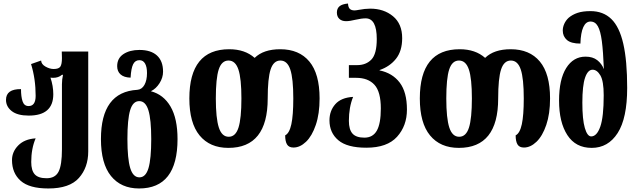

<svg xmlns="http://www.w3.org/2000/svg" viewBox="-20 -828 3600 1088"><path d="M48 79Q48 32 83.5 -4Q119 -40 182 -44Q157 14 157 90Q157 138 177 160Q197 182 244 182Q293 182 312 144.5Q331 107 331 18V-351Q331 -377 337 -404H331Q311 -387 281 -387Q271 -387 266 -388Q282 -341 282 -294Q282 -173 143 -173Q79 -173 46.5 -198.5Q14 -224 14 -262Q14 -324 99 -323Q99 -280 108 -253.5Q117 -227 142 -227Q182 -227 182 -285Q182 -381 156 -465L213 -485Q214 -464 238 -450.5Q262 -437 284 -437Q313 -437 322 -450.5Q331 -464 331 -499L330 -536H480V30Q480 121 427 180.5Q374 240 254 240Q146 240 97 196.5Q48 153 48 79Z M552 -40Q552 -307 758 -319Q784 -321 798.5 -347Q813 -373 813 -414Q813 -449 802 -468Q791 -487 770 -487Q746 -487 734.5 -464Q723 -441 720 -388Q683 -389 663.5 -406Q644 -423 644 -453Q644 -498 679.5 -521.5Q715 -545 770 -545Q835 -545 869.5 -513.5Q904 -482 904 -422Q904 -388 884 -356.5Q864 -325 835 -311Q907 -292 946.5 -224Q986 -156 986 -40Q986 240 768 240Q666 240 609 169.5Q552 99 552 -40ZM837 -40Q837 -151 821 -203Q805 -255 769 -255Q733 -255 717.5 -203.5Q702 -152 702 -40Q702 72 718 124.5Q734 177 770 177Q806 177 821.5 124.5Q837 72 837 -40Z M1053 -270Q1053 -549 1279 -549Q1368 -549 1423 -500Q1473 -549 1568 -549Q1675 -549 1733 -479.5Q1791 -410 1791 -270Q1791 -183 1769.5 -120Q1748 -57 1714 -24.5Q1680 8 1643 8Q1617 8 1606.5 -9.5Q1596 -27 1596 -61Q1620 -73 1631 -124Q1642 -175 1642 -270Q1642 -383 1625 -434Q1608 -485 1569 -485Q1530 -485 1513.5 -434.5Q1497 -384 1497 -270Q1497 10 1274 10Q1169 10 1111 -60.5Q1053 -131 1053 -270ZM1348 -270Q1348 -383 1331 -434Q1314 -485 1275 -485Q1236 -485 1219.5 -434.5Q1203 -384 1203 -270Q1203 -158 1220 -105.5Q1237 -53 1276 -53Q1315 -53 1331.5 -105Q1348 -157 1348 -270Z M1847 -146Q1847 -200 1880 -237.5Q1913 -275 1981 -279Q1957 -220 1957 -143Q1957 -94 1977.5 -71Q1998 -48 2045 -48Q2093 -48 2115.5 -88Q2138 -128 2138 -213Q2138 -308 2102 -347.5Q2066 -387 1998 -387H1957V-459H2004Q2054 -459 2084.5 -490.5Q2115 -522 2115 -607Q2115 -724 2052 -724Q2029 -724 1994 -716Q1962 -708 1941 -708Q1917 -708 1903 -721Q1889 -734 1889 -757Q1889 -780 1904 -792.5Q1919 -805 1952 -808Q1953 -787 1962 -778Q1971 -769 1989 -769Q1997 -769 2012 -772Q2049 -779 2078 -779Q2155 -779 2207 -736Q2259 -693 2259 -612Q2259 -539 2224 -495Q2189 -451 2131 -431V-429Q2204 -414 2245 -360Q2286 -306 2286 -207Q2286 -115 2230 -53Q2174 9 2056 9Q1947 9 1897 -33.5Q1847 -76 1847 -146Z M2359 -270Q2359 -549 2585 -549Q2674 -549 2729 -500Q2779 -549 2874 -549Q2981 -549 3039 -479.5Q3097 -410 3097 -270Q3097 -183 3075.5 -120Q3054 -57 3020 -24.5Q2986 8 2949 8Q2923 8 2912.5 -9.5Q2902 -27 2902 -61Q2926 -73 2937 -124Q2948 -175 2948 -270Q2948 -383 2931 -434Q2914 -485 2875 -485Q2836 -485 2819.5 -434.5Q2803 -384 2803 -270Q2803 10 2580 10Q2475 10 2417 -60.5Q2359 -131 2359 -270ZM2654 -270Q2654 -383 2637 -434Q2620 -485 2581 -485Q2542 -485 2525.5 -434.5Q2509 -384 2509 -270Q2509 -158 2526 -105.5Q2543 -53 2582 -53Q2621 -53 2637.5 -105Q2654 -157 2654 -270Z M3148 -258Q3148 -378 3188.5 -442.5Q3229 -507 3298 -507Q3339 -507 3364.5 -487Q3390 -467 3402 -436Q3398 -537 3390.5 -594.5Q3383 -652 3368 -679Q3353 -706 3326 -706Q3300 -706 3285.5 -674.5Q3271 -643 3269 -581Q3216 -581 3192.5 -601.5Q3169 -622 3169 -655Q3169 -674 3177.5 -693Q3186 -712 3202 -727Q3223 -745 3252.5 -755Q3282 -765 3326 -765Q3398 -765 3444 -720.5Q3490 -676 3512 -580Q3534 -484 3534 -330Q3534 -158 3480 -74Q3426 10 3333 10Q3242 10 3195 -62.5Q3148 -135 3148 -258ZM3401 -288Q3401 -369 3382 -401Q3363 -433 3338 -433Q3311 -433 3295.5 -388Q3280 -343 3280 -246Q3280 -151 3294 -103Q3308 -55 3330 -55Q3362 -55 3381.5 -110Q3401 -165 3401 -288Z"/></svg>

Font: Noto Serif Georgian Bold Cond
Style: Regular
Weight: 700
Width: 3
Designer: Monotype Design team
Foundry: Monotype Imaging Inc.
Version: Version 1.000